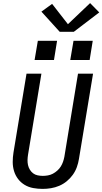

<svg xmlns="http://www.w3.org/2000/svg" viewBox="-20 -1210 660 1238"><path d="M255 8Q224 8 194 2.5Q164 -3 139 -18Q114 -33 96.5 -56Q79 -79 70.5 -107Q62 -135 62 -165.5Q62 -196 67 -227L151 -735H247L161 -214Q158 -196 157.5 -179Q157 -162 160.5 -146Q164 -130 172.5 -116Q181 -102 193.5 -92.5Q206 -83 222.5 -79.5Q239 -76 256 -76Q272 -76 289 -79Q306 -82 321 -90Q336 -98 349.5 -110Q363 -122 372 -136.5Q381 -151 386.5 -167Q392 -183 395 -199L483 -735H580L489 -185Q485 -159 475.5 -132.5Q466 -106 449.5 -83Q433 -60 410.5 -41.5Q388 -23 362 -12Q336 -1 309 3.5Q282 8 255 8ZM433 -823 454 -947H578L558 -823ZM203 -823 224 -947H348L328 -823ZM365 -1005 247 -1135 316 -1185 418 -1054 561 -1190 620 -1130 456 -1005Z"/></svg>

Font: Iosevka SS04 Medium Extended
Style: Italic
Weight: 500
Width: 7
Italic angle: -9°
Monospace: yes
Designer: Belleve Invis
Foundry: Belleve Invis
Version: Version 19.0.0; ttfautohint (v1.8.4)